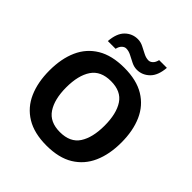

<svg xmlns="http://www.w3.org/2000/svg" viewBox="-242 -1098 1281 1281"><g transform="rotate(45 398.0 -457.5)"><path d="M738 -358Q738 -247 701.5 -164.5Q665 -82 590 -36Q515 10 398 10Q282 10 206.5 -36Q131 -82 94.5 -165Q58 -248 58 -359Q58 -470 94.5 -552Q131 -634 206.5 -679.5Q282 -725 399 -725Q515 -725 590 -679.5Q665 -634 701.5 -551.5Q738 -469 738 -358ZM217 -358Q217 -246 260 -181.5Q303 -117 398 -117Q495 -117 537 -181.5Q579 -246 579 -358Q579 -471 537 -535Q495 -599 399 -599Q303 -599 260 -535Q217 -471 217 -358ZM195 -773Q201 -851 238.5 -887.5Q276 -924 328 -924Q355 -924 380.5 -911Q406 -898 430.5 -885.5Q455 -873 478 -873Q493 -873 507 -886Q521 -899 527 -925H600Q594 -848 556 -811Q518 -774 467 -774Q441 -774 415.5 -786.5Q390 -799 365.5 -812Q341 -825 317 -825Q302 -825 288 -812Q274 -799 268 -773Z"/></g></svg>

Font: Noto Sans IKEA
Style: Bold
Weight: 600
Designer: Monotype Design Team
Foundry: Monotype Imaging Inc.
Version: Version 2.001